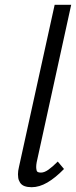

<svg xmlns="http://www.w3.org/2000/svg" viewBox="-20 -776 319 801"><path d="M112 5Q95 5 82.5 0.5Q70 -4 63.5 -14.5Q57 -25 56 -35Q55 -45 55 -49Q55 -63 59 -79L208 -756H277L133 -99Q131 -88 131 -79Q131 -72 133 -64Q135 -56 151 -56Q165 -56 182 -68Q199 -80 221 -102L247 -71Q211 -34 177.5 -14.5Q144 5 112 5Z"/></svg>

Font: Isabella Sans
Style: Italic
Weight: 400
Italic angle: -12°
Designer: Christian Thalmann (Catharsis Fonts), Cristiano Sobral
Foundry: The Isabella Sans Project Authors
Version: Version 2.026; ttfautohint (v1.8.4.7-5d5b-dirty)